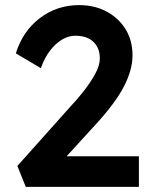

<svg xmlns="http://www.w3.org/2000/svg" viewBox="-20 -732 588 752"><path d="M81 0 48 -82 258 -317Q281 -341 307 -374Q333 -407 352 -441Q371 -475 371 -503Q371 -544 346 -568Q321 -592 275 -592Q235 -592 198 -558Q161 -524 140 -465L42 -523Q69 -610 136 -661Q203 -712 290 -712Q350 -712 397 -687Q444 -662 471.5 -618Q499 -574 499 -515Q499 -459 466 -394.5Q433 -330 357 -247L241 -120H524V0Z"/></svg>

Font: Lexend Deca Medium
Style: Regular
Weight: 500
Designer: Bonnie Shaver-Troup, Thomas Jockin
Foundry: Lexend
Version: Version 1.008; ttfautohint (v1.8.4.7-5d5b)